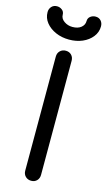

<svg xmlns="http://www.w3.org/2000/svg" viewBox="-164 -1066 622 1114"><g transform="rotate(15 147.5 -508.5)"><path d="M148 0Q127 0 113.5 -13.5Q100 -27 100 -48V-733Q100 -754 113.5 -767.5Q127 -781 148 -781Q169 -781 182 -767.5Q195 -754 195 -733V-48Q195 -27 182 -13.5Q169 0 148 0ZM148 -848Q104 -848 67.5 -864Q31 -880 9 -907.5Q-13 -935 -13 -970Q-13 -990 -0.5 -1003.5Q12 -1017 32 -1017Q49 -1017 62.5 -1006.5Q76 -996 76 -978Q76 -955 98 -939.5Q120 -924 148 -924Q181 -924 200 -939.5Q219 -955 219 -978Q219 -996 232.5 -1006.5Q246 -1017 264 -1017Q284 -1017 296 -1003.5Q308 -990 308 -970Q308 -935 286 -907Q264 -879 228 -863.5Q192 -848 148 -848Z"/></g></svg>

Font: Comfortaa SemiBold
Style: Regular
Weight: 600
Designer: Johan Aakerlund
Foundry: Johan Aakerlund
Version: Version 3.104; ttfautohint (v1.8.1.43-b0c9)